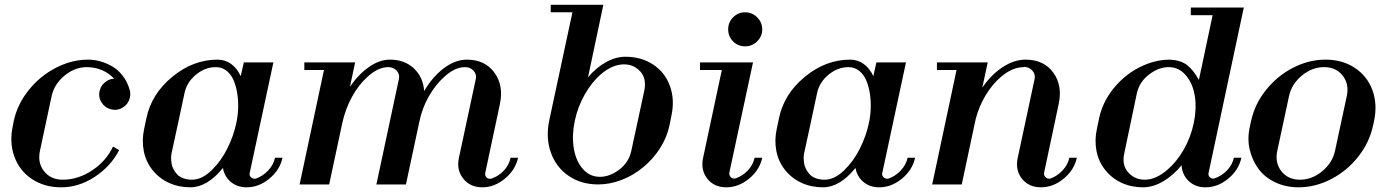

<svg xmlns="http://www.w3.org/2000/svg" viewBox="-20 -780 5861 812"><path d="M238.8 12.2Q168 12.2 115.5 -22.5Q63 -57.1 41 -117.2Q19 -177.2 34.2 -248Q34.7 -250.5 36.1 -257.3Q37.6 -264.2 38.1 -268.1Q53.2 -338.4 100.8 -398.2Q148.4 -458 215.6 -492.9Q282.7 -527.8 353 -527.8Q377 -527.8 401.9 -521.2Q426.8 -514.6 452.1 -500.7Q477.5 -486.8 498.3 -460.4Q519 -434.1 528.8 -398.9Q534.2 -377.4 526.1 -356.9Q518.1 -336.4 499 -325.2Q476.1 -311 449.7 -317.6Q423.3 -324.2 409.2 -347.2Q395 -370.1 401.6 -396.5Q408.2 -422.9 431.2 -437Q445.3 -446.8 462.9 -446.8Q441.9 -470.2 411.6 -483.2Q381.3 -496.1 347.2 -496.1Q296.4 -496.1 252.7 -460Q209 -423.8 198.2 -373L148.9 -142.1Q138.2 -91.3 166.5 -55.7Q194.8 -20 245.1 -20Q310.5 -20 369.9 -59.6Q429.2 -99.1 458 -160.2L483.9 -145Q448.2 -76.2 380.6 -32Q313 12.2 238.8 12.2Z M785.2 12.2Q735.8 12.2 694.3 -6.8Q652.8 -25.9 625 -61Q597.2 -95.2 588.1 -140.9Q579.1 -186.5 589.8 -235.8L599.1 -279.8Q620.1 -382.3 708.5 -455.1Q796.9 -527.8 899.9 -527.8Q932.1 -527.8 957.5 -509.5Q982.9 -491.2 998 -458L1011.2 -516.1H1136.2L1036.1 -48.8Q1033.2 -36.6 1042.7 -29.3Q1052.2 -22 1063 -24.9Q1091.8 -35.2 1114.3 -59.1Q1136.7 -83 1143.1 -112.8H1174.8Q1163.6 -61 1119.1 -24.4Q1074.7 12.2 1022.9 12.2Q983.4 12.2 956.1 -10.7Q928.7 -33.7 922.9 -69.8Q856.4 12.2 785.2 12.2ZM705.1 -129.9Q703.6 -122.1 703.6 -111.8Q703.6 -101.6 705.6 -88.6Q707.5 -75.7 713.9 -64Q720.2 -52.2 729.5 -42.2Q738.8 -32.2 755.1 -26.1Q771.5 -20 792 -20Q833.5 -20 874.3 -59.3Q915 -98.6 941.4 -151.9Q967.8 -205.1 979 -257.8Q985.8 -288.1 987.1 -320.8Q988.3 -353.5 983.4 -384.8Q978.5 -416 967.8 -440.9Q957 -465.8 937.7 -481Q918.5 -496.1 893.1 -496.1Q847.2 -496.1 808.6 -464.1Q770 -432.1 760.3 -386.2Q752 -347.7 732.9 -258.1Q713.9 -168.5 705.1 -129.9Z M1571.8 0Q1642.1 -326.7 1667 -445.8Q1671.4 -466.3 1657.5 -481.2Q1643.6 -496.1 1622.1 -496.1Q1578.1 -496.1 1533.2 -454.1Q1496.1 -420.9 1468 -369.1Q1439.9 -317.4 1427.2 -257.8L1372.1 0H1247.1L1350.1 -483.9H1267.1V-516.1H1481.9L1460 -413.1Q1496.1 -465.8 1540.5 -496.8Q1585 -527.8 1628.9 -527.8Q1690.9 -527.8 1730.2 -491Q1769.5 -454.1 1773.9 -395Q1809.6 -456.1 1857.7 -491.9Q1905.8 -527.8 1954.1 -527.8Q2030.8 -527.8 2070.8 -473.1Q2110.8 -418.5 2094.2 -339.8L2032.2 -48.8Q2029.8 -36.6 2038.3 -29.1Q2046.9 -21.5 2059.1 -24.9Q2088.9 -35.2 2111.1 -58.8Q2133.3 -82.5 2139.2 -112.8H2170.9Q2159.7 -61 2115.2 -24.4Q2070.8 12.2 2020 12.2Q1968.3 12.2 1939 -24.7Q1909.7 -61.5 1920.9 -112.8Q1967.3 -326.7 1992.2 -445.8Q1996.6 -466.3 1982.4 -481.2Q1968.3 -496.1 1946.8 -496.1Q1902.8 -496.1 1857.9 -454.1Q1821.3 -421.4 1793.5 -372.3Q1765.6 -323.2 1753.9 -267.1L1696.8 0Z M2509.8 0Q2438 0 2385 -36.1Q2332 -72.3 2309.8 -134.5Q2287.6 -196.8 2302.7 -270L2400.9 -728H2309.1V-759.8H2531.7L2466.8 -453.1Q2501.5 -494.1 2542.7 -517.1Q2584 -540 2625 -540Q2692.4 -540 2742.4 -506.8Q2792.5 -473.6 2813.2 -416.5Q2834 -359.4 2819.8 -292L2811 -248Q2800.3 -198.7 2771.5 -153.3Q2742.7 -107.9 2700.7 -73.2Q2658.7 -38.1 2608.9 -19Q2559.1 0 2509.8 0ZM2411.1 -270Q2398.4 -209.5 2405.8 -158.4Q2413.1 -107.4 2438 -74.2Q2468.8 -32.2 2517.1 -32.2Q2558.6 -32.2 2599.1 -62.7Q2639.6 -93.3 2649.9 -142.1L2705.1 -397.9Q2714.8 -449.2 2687.3 -478.5Q2659.7 -507.8 2619.1 -507.8Q2570.8 -507.8 2521 -465.8Q2482.4 -432.1 2453.1 -380.6Q2423.8 -329.1 2411.1 -270Z M2953.6 -112.8 3032.7 -483.9H2940.4V-516.1H3164.6L3064.5 -49.8Q3063 -37.6 3071.5 -30Q3080.1 -22.5 3091.8 -25.9Q3121.1 -36.1 3143.1 -59.6Q3165 -83 3171.4 -112.8H3203.6Q3192.4 -61 3147.9 -24.4Q3103.5 12.2 3051.8 12.2Q3000 12.2 2971.2 -24.4Q2942.4 -61 2953.6 -112.8ZM3059.6 -655.8Q3059.6 -686 3080.6 -707Q3101.6 -728 3131.3 -728Q3160.6 -728 3182.1 -706.8Q3203.6 -685.5 3203.6 -655.8Q3203.6 -626 3182.1 -605Q3160.6 -584 3131.3 -584Q3101.1 -584 3080.3 -605Q3059.6 -626 3059.6 -655.8Z M3460.4 12.2Q3411.1 12.2 3369.6 -6.8Q3328.1 -25.9 3300.3 -61Q3272.5 -95.2 3263.4 -140.9Q3254.4 -186.5 3265.1 -235.8L3274.4 -279.8Q3295.4 -382.3 3383.8 -455.1Q3472.2 -527.8 3575.2 -527.8Q3607.4 -527.8 3632.8 -509.5Q3658.2 -491.2 3673.3 -458L3686.5 -516.1H3811.5L3711.4 -48.8Q3708.5 -36.6 3718 -29.3Q3727.5 -22 3738.3 -24.9Q3767.1 -35.2 3789.6 -59.1Q3812 -83 3818.4 -112.8H3850.1Q3838.9 -61 3794.4 -24.4Q3750 12.2 3698.2 12.2Q3658.7 12.2 3631.3 -10.7Q3604 -33.7 3598.1 -69.8Q3531.7 12.2 3460.4 12.2ZM3380.4 -129.9Q3378.9 -122.1 3378.9 -111.8Q3378.9 -101.6 3380.9 -88.6Q3382.8 -75.7 3389.2 -64Q3395.5 -52.2 3404.8 -42.2Q3414.1 -32.2 3430.4 -26.1Q3446.8 -20 3467.3 -20Q3508.8 -20 3549.6 -59.3Q3590.3 -98.6 3616.7 -151.9Q3643.1 -205.1 3654.3 -257.8Q3661.1 -288.1 3662.4 -320.8Q3663.6 -353.5 3658.7 -384.8Q3653.8 -416 3643.1 -440.9Q3632.3 -465.8 3613 -481Q3593.8 -496.1 3568.4 -496.1Q3522.5 -496.1 3483.9 -464.1Q3445.3 -432.1 3435.5 -386.2Q3427.2 -347.7 3408.2 -258.1Q3389.2 -168.5 3380.4 -129.9Z M4284.2 -112.8Q4294.9 -162.1 4321 -284.7Q4347.2 -407.2 4355.5 -445.8Q4359.9 -466.3 4345.7 -481.7Q4331.5 -497.1 4310.1 -497.1V-496.1Q4260.7 -496.1 4212.4 -454.1Q4176.3 -423.3 4148.4 -377Q4120.6 -330.6 4106.4 -276.9L4047.4 0H3922.4L4025.4 -483.9H3942.4V-516.1H4157.2L4134.3 -409.2Q4171.4 -463.9 4220 -495.8Q4268.6 -527.8 4317.4 -527.8Q4394 -527.8 4434.1 -473.4Q4474.1 -418.9 4457.5 -340.8L4395.5 -48.8Q4394 -36.6 4403.1 -29.3Q4412.1 -22 4422.4 -24.9Q4451.2 -35.2 4473.6 -59.1Q4496.1 -83 4502.4 -112.8H4534.2Q4522.9 -61 4478.5 -24.4Q4434.1 12.2 4382.3 12.2Q4330.6 12.2 4301.8 -24.4Q4272.9 -61 4284.2 -112.8Z M4814 12.2Q4764.6 12.2 4723.4 -6.8Q4682.1 -25.9 4654.3 -61Q4626.5 -95.2 4617.4 -140.9Q4608.4 -186.5 4619.1 -235.8L4628.4 -279.8Q4642.6 -347.2 4688 -404.3Q4733.4 -461.4 4797.6 -494.6Q4861.8 -527.8 4929.2 -527.8Q4975.1 -524.9 5001.2 -504.2Q5027.3 -483.4 5050.3 -441.9L5108.4 -715.8H5016.1V-748H5240.2L5091.3 -48.8Q5088.4 -38.6 5097.2 -29.8Q5106.9 -21.5 5117.2 -25.9Q5147 -36.1 5169.4 -59.6Q5191.9 -83 5198.2 -112.8H5230Q5218.8 -61 5174.3 -24.4Q5129.9 12.2 5078.1 12.2Q5035.2 12.2 5007.3 -14.2Q4979.5 -40.5 4977.1 -81.1Q4941.4 -37.6 4898.7 -12.7Q4856 12.2 4814 12.2ZM4734.4 -129.9Q4724.1 -81.1 4751.7 -50.5Q4779.3 -20 4821.3 -20Q4868.7 -20 4917 -62Q4956.5 -95.7 4986.1 -147.2Q5015.6 -198.7 5028.3 -257.8Q5041 -318.4 5033.7 -369.6Q5026.4 -420.9 5001 -454.1Q4970.2 -496.1 4922.4 -496.1Q4879.9 -496.1 4839.4 -464.8Q4798.8 -433.6 4788.1 -386.2Z M5471.7 12.2Q5418.5 12.2 5374.5 -8.3Q5330.6 -28.8 5303.7 -64Q5276.9 -99.1 5265.4 -146.5Q5253.9 -193.8 5266.6 -248L5271 -268.1Q5286.1 -338.9 5333.5 -398.7Q5380.9 -458.5 5448 -493.2Q5515.1 -527.8 5585.9 -527.8Q5656.7 -527.8 5709.5 -493.2Q5762.2 -458.5 5784.2 -398.7Q5806.2 -338.9 5791 -268.1L5786.6 -248Q5771.5 -177.2 5724.1 -117.2Q5676.8 -57.1 5609.6 -22.5Q5542.5 12.2 5471.7 12.2ZM5381.8 -142.1Q5371.1 -91.8 5399.2 -55.9Q5427.2 -20 5478 -20Q5528.8 -20 5572 -55.9Q5615.2 -91.8 5626 -142.1L5675.8 -374Q5686.5 -424.3 5658.4 -460.2Q5630.4 -496.1 5579.6 -496.1Q5528.8 -496.1 5485.6 -460.2Q5442.4 -424.3 5431.6 -374Z"/></svg>

Font: Fin Serif Display
Style: Italic
Weight: 400
Italic angle: -12°
Designer: J. Blake Harris
Version: Version 1.006;FEAKit 1.0